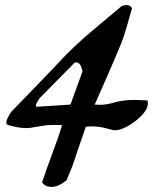

<svg xmlns="http://www.w3.org/2000/svg" viewBox="-20 -528 609 765"><path d="M245.1 190.4Q212.9 216.8 184.6 216.8Q162.1 216.8 147.5 199.2Q167 140.6 189.9 79.6Q212.9 18.6 227.5 -29.3Q214.8 -30.3 194.3 -30.3Q165 -30.3 132.8 -23.9Q100.6 -17.6 84 -17.6Q55.7 -17.6 13.7 -29.3Q4.9 -32.2 4.9 -40Q4.9 -51.8 24.4 -82Q93.8 -153.3 153.8 -215.8Q213.9 -278.3 227.5 -293.5Q241.2 -308.6 278.3 -343.8Q315.4 -378.9 346.2 -404.3Q377 -429.7 464.8 -503.9Q473.6 -507.8 484.4 -507.8Q500 -507.8 505.9 -495.1Q495.1 -456.1 487.8 -431.2Q480.5 -406.2 474.6 -387.7Q468.8 -369.1 456.5 -339.8Q444.3 -310.5 436 -290.5Q427.7 -270.5 402.8 -214.4Q377.9 -158.2 357.4 -111.3Q365.2 -110.4 378.9 -110.4Q404.3 -110.4 437 -120.1Q469.7 -129.9 517.6 -129.9Q528.3 -129.9 567.4 -127.9Q569.3 -120.1 569.3 -117.2Q569.3 -93.8 544.4 -67.9Q519.5 -42 485.4 -23.4Q457 -8.8 439.5 -8.8Q431.6 -8.8 403.8 -16.6Q376 -24.4 342.8 -24.4Q339.8 -24.4 333 -23.9Q326.2 -23.4 322.3 -23.4Q303.7 28.3 292.5 62Q281.2 95.7 278.3 105.5Q275.4 115.2 268.1 134.3Q260.7 153.3 245.1 190.4ZM260.7 -111.3 308.6 -243.2Q302.7 -279.3 283.2 -279.3Q282.2 -279.3 280.3 -278.8Q278.3 -278.3 277.3 -278.3L138.7 -137.7Q123 -115.2 123 -108.4Q123 -106.4 125 -102.5Z"/></svg>

Font: Essays1743
Style: Italic
Weight: 500
Italic angle: -10°
Designer: Based on the typeface in a 1743 English translation of the essays of Montaigne.  PostScript/TrueType font designed by Jo
Version: Version 002.100